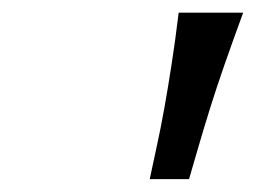

<svg xmlns="http://www.w3.org/2000/svg" viewBox="-20 -778 397 298"><path d="M212.4 -500Q217.8 -525.4 223.6 -552.2Q229.5 -579.1 235.1 -610.4Q240.7 -641.6 246.3 -678Q252 -714.4 257.3 -758.3H357.4Q341.3 -714.4 328.6 -678Q315.9 -641.6 306.2 -610.4Q296.4 -579.1 288.6 -552.2Q280.8 -525.4 273.4 -500Z"/></svg>

Font: Andika New Basic
Style: Italic
Weight: 400
Italic angle: -14°
Designer: Victor Gaultney, Annie Olsen, Julie Remington, Don Collingsworth, Eric Hays
Foundry: SIL International
Version: Version 5.500